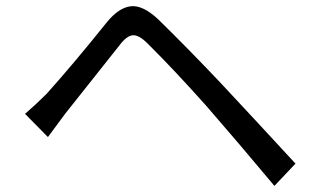

<svg xmlns="http://www.w3.org/2000/svg" viewBox="-20 -655 1040 629"><path d="M62 -282Q97 -312 133 -348Q220 -445 330 -582Q369 -630 408.5 -634.5Q448 -639 499 -591Q602 -490 704 -382Q819 -259 948 -119L879 -46Q762 -186 656 -308Q548 -429 463 -513Q435 -541 415 -539.5Q395 -538 371 -506Q280 -392 194 -283Q162 -240 137 -206Z"/></svg>

Font: Gothic Nguyen
Style: Regular
Weight: 400
Designer: MORI Takayuki
Version: Version 1.220;July 21, 2023;FontCreator 14.0.0.2814 64-bit